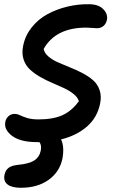

<svg xmlns="http://www.w3.org/2000/svg" viewBox="-30 -618 560 905"><path d="M143.1 51.8Q66.4 51.8 27.1 22.5Q-12.2 -6.8 -4.9 -43.9Q-2 -59.6 10 -70.3Q22 -81.1 39.1 -81.1Q51.3 -81.1 64.2 -74.7Q77.1 -68.4 98.1 -61.8Q119.1 -55.2 151.9 -55.2Q220.2 -55.2 264.2 -75Q308.1 -94.7 341.8 -141.1Q336.4 -159.2 317.1 -174.8Q297.9 -190.4 272.2 -202.4Q246.6 -214.4 216.6 -227.1Q186.5 -239.7 159.4 -255.4Q132.3 -271 111.3 -290.3Q90.3 -309.6 81.1 -338.1Q71.8 -366.7 79.1 -401.9Q88.4 -449.7 119.1 -488.5Q149.9 -527.3 193.4 -551Q236.8 -574.7 287.8 -586.9Q338.9 -599.1 391.1 -598.1Q434.1 -597.7 456.5 -575Q479 -552.2 474.1 -524.9Q470.2 -506.3 457.8 -495.6Q445.3 -484.9 426.8 -484.9Q421.9 -484.9 405.8 -486.3Q389.6 -487.8 376 -487.8Q232.4 -487.8 175.8 -387.2Q179.2 -368.2 197.5 -352.3Q215.8 -336.4 241.9 -324.7Q268.1 -313 298.3 -301Q328.6 -289.1 356.9 -274.4Q385.3 -259.8 407.2 -241.2Q429.2 -222.7 439.2 -194.1Q449.2 -165.5 441.9 -129.9Q428.7 -64 379.9 -21.5Q331.1 21 257.8 39.1Q274.4 73.2 264.2 129.9Q251 192.9 198.7 230Q146.5 267.1 67.9 267.1Q25.9 267.1 5.6 251.5Q-14.6 235.8 -8.8 206.1Q-4.4 185.1 9.5 173.8Q23.4 162.6 53.2 159.2Q106.9 154.3 131.6 138.2Q156.2 122.1 162.1 91.8Q167 66.4 155.8 51.8Z"/></svg>

Font: Shantell Sans Irregular
Style: Italic
Weight: 500
Italic angle: -11.31°
Designer: Stephen Nixon, Anya Danilova, Shantell Martin
Foundry: Arrow Type
Version: Version 1.006;[9816181b4]